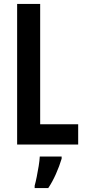

<svg xmlns="http://www.w3.org/2000/svg" viewBox="-20 -734 433 975"><path d="M67 0V-714H184V-103H377V0ZM293 72Q282 109 264 149.5Q246 190 225 221H156V209Q161 191 166.5 164Q172 137 176.5 109Q181 81 182 61H293Z"/></svg>

Font: Noto Sans Devanagari UI ExtraCondensed SemiBold
Style: Regular
Weight: 600
Width: 2
Designer: Jelle Bosma - Monotype Design Team
Foundry: Monotype Imaging Inc.
Version: Version 2.004; ttfautohint (v1.8.4.7-5d5b)